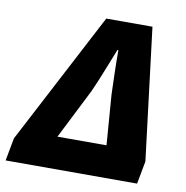

<svg xmlns="http://www.w3.org/2000/svg" viewBox="-97 -722 768 794"><g transform="rotate(10 287.0 -325.0)"><path d="M-22 0H530L548 -96L480 -650H286L-4 -96ZM172 -134 278 -344C306 -406 328 -466 354 -530H358C358 -464 360 -406 362 -344L378 -134Z"/></g></svg>

Font: Source Sans Pro Black
Style: Italic
Weight: 900
Italic angle: -11°
Designer: Paul D. Hunt
Foundry: Adobe Systems Incorporated
Version: Version 3.006;hotconv 1.0.111;makeotfexe 2.5.65597